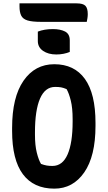

<svg xmlns="http://www.w3.org/2000/svg" viewBox="-20 -1102 640 1142"><path d="M205 -914Q243 -929 295 -929Q339 -929 367 -914.5Q395 -900 395 -862V-793Q378 -786 357.5 -782Q337 -778 315 -778Q267 -778 236 -799.5Q205 -821 205 -858ZM303 -720Q422 -720 485 -632.5Q548 -545 548 -371V-353Q548 -173 481 -76.5Q414 20 303 20Q180 20 116 -66Q52 -152 52 -323V-341Q52 -524 120 -622Q188 -720 303 -720ZM188 -301Q188 -237 199 -193.5Q210 -150 224 -127Q243 -120 258 -117.5Q273 -115 292 -115Q352 -115 382 -183.5Q412 -252 412 -379V-393Q412 -460 401 -504Q390 -548 376 -572Q357 -580 343 -582.5Q329 -585 308 -585Q248 -585 218 -515.5Q188 -446 188 -315ZM96 -1082H436Q474 -1082 488 -1067.5Q502 -1053 502 -1018Q502 -1006 500 -993.5Q498 -981 496 -972H224Q171 -972 143.5 -980.5Q116 -989 106 -1009.5Q96 -1030 96 -1064Z"/></svg>

Font: Recursive Mn Csl St
Style: Bold
Weight: 700
Monospace: yes
Version: Version 1.079;hotconv 1.0.112;makeotfexe 2.5.65598; ttfautoh